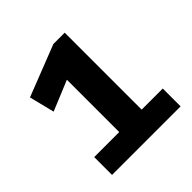

<svg xmlns="http://www.w3.org/2000/svg" viewBox="-183 -853 1004 1004"><g transform="rotate(-45 319.5 -350.5)"><path d="M87 0V-132H272V-519L105 -450L70 -590L354 -701H438V-132H594V0Z"/></g></svg>

Font: Georama
Style: Bold
Weight: 700
Designer: Jean-Baptiste Levee
Foundry: Production Type
Version: Version 1.000